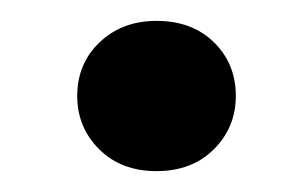

<svg xmlns="http://www.w3.org/2000/svg" viewBox="-20 -419 273 184"><path d="M130 -255Q96 -255 75 -276Q54 -297 54 -327Q54 -358 75.5 -378.5Q97 -399 130 -399Q164 -399 185 -378.5Q206 -358 206 -327Q206 -297 185 -276Q164 -255 130 -255Z"/></svg>

Font: DM Sans 28pt SemiBold
Style: Italic
Weight: 600
Italic angle: -10°
Version: Version 4.004;gftools[0.9.30]